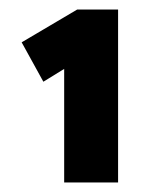

<svg xmlns="http://www.w3.org/2000/svg" viewBox="-20 -816 331 406"><path d="M115.7 -430.1V-721.9L133.1 -681L71.7 -643.2L25.8 -726.5L143.3 -795.9H229.7V-430.1H173.2Q161.2 -430.1 147.3 -430.1Q133.4 -430.1 115.7 -430.1Z"/></svg>

Font: Lexend Giga
Style: Regular
Weight: 400
Designer: Bonnie Shaver-Troup, Thomas Jockin
Foundry: Lexend
Version: Version 1.007